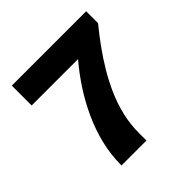

<svg xmlns="http://www.w3.org/2000/svg" viewBox="-180 -836 984 984"><g transform="rotate(-45 312.5 -343.5)"><path d="M153 0Q153 -77 171 -151Q189 -225 221 -294.5Q253 -364 294 -426.5Q335 -489 381 -543H45V-687H584V-601Q548 -557 512 -507.5Q476 -458 444 -404.5Q412 -351 387 -294Q362 -237 348 -177Q334 -117 334 -55V0Z"/></g></svg>

Font: Archivo SemiBold ExtraBold
Style: Regular
Weight: 800
Version: Version 2.001